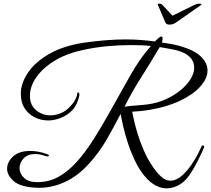

<svg xmlns="http://www.w3.org/2000/svg" viewBox="-20 -990 1157 1052"><path d="M894 42Q866 42 838.5 29Q811 16 787 -9Q752 -45 726.5 -95.5Q701 -146 683 -199.5Q665 -253 655 -297.5Q645 -342 641 -366Q604 -295 564.5 -225.5Q525 -156 464 -89Q406 -26 337 6.5Q268 39 194 39Q171 39 147 36Q81 28 50 -2Q19 -32 19 -66Q19 -103 52 -133Q85 -163 146 -163Q166 -163 189 -159Q212 -155 237 -146Q248 -142 248 -137Q248 -133 240 -133Q235 -133 232 -134Q199 -146 173 -146Q131 -146 109 -121.5Q87 -97 87 -68Q87 -40 111 -16Q135 8 185 8Q248 8 301 -21.5Q354 -51 400 -102.5Q446 -154 488 -219.5Q530 -285 570 -356Q637 -475 691.5 -572.5Q746 -670 807 -738Q780 -741 752 -742Q724 -743 695 -743Q632 -743 564.5 -736.5Q497 -730 434 -716Q349 -698 288 -662.5Q227 -627 191.5 -583.5Q156 -540 147 -496Q144 -480 144 -465Q144 -414 178 -386Q212 -358 256 -358Q284 -358 312.5 -369.5Q341 -381 364 -406Q383 -426 392 -443.5Q401 -461 402 -470Q403 -484 408 -484Q411 -484 413.5 -479Q416 -474 415 -469Q411 -446 401 -424Q391 -402 377 -387Q349 -358 313 -344Q277 -330 244 -330Q205 -330 170.5 -347Q136 -364 115 -396.5Q94 -429 94 -477Q94 -533 133 -591.5Q172 -650 250.5 -695Q329 -740 446 -757Q505 -765 560.5 -769.5Q616 -774 668 -774Q710 -774 750 -771Q790 -768 829 -763Q855 -790 864 -790Q871 -790 871 -779Q871 -775 870 -769Q869 -763 867 -757Q894 -753 919.5 -748.5Q945 -744 965 -738Q1044 -716 1080.5 -680.5Q1117 -645 1117 -604Q1117 -560 1077.5 -516Q1038 -472 966.5 -438Q895 -404 799 -388Q768 -383 744.5 -381Q721 -379 704 -378Q706 -368 713 -336Q720 -304 733 -260.5Q746 -217 766.5 -169Q787 -121 816 -78Q839 -44 863 -22Q887 0 914 0Q931 0 949.5 -9Q968 -18 988 -38Q1012 -62 1032 -92Q1052 -122 1066 -149.5Q1080 -177 1087 -193Q1093 -193 1096 -192Q1099 -191 1099 -184Q1095 -174 1085 -152.5Q1075 -131 1061.5 -104.5Q1048 -78 1032 -52Q1016 -26 1000 -8Q977 17 948.5 29.5Q920 42 894 42ZM662 -405Q691 -410 724 -412Q757 -414 789 -418Q841 -425 887 -445.5Q933 -466 968.5 -495Q1004 -524 1024 -556.5Q1044 -589 1044 -619Q1044 -687 953 -713Q935 -718 906.5 -723Q878 -728 855 -732Q807 -650 756.5 -571Q706 -492 662 -405ZM908 -855Q891 -855 885 -869L849 -954Q848 -956 846 -960.5Q844 -965 844 -966Q844 -970 852 -970Q863 -970 870 -963L925 -904L1043 -962Q1059 -970 1073 -970Q1084 -970 1084 -966Q1084 -965 1080.5 -962.5Q1077 -960 1075 -958L942 -865Q927 -855 908 -855Z"/></svg>

Font: Great Vibes
Style: Regular
Weight: 400
Designer: Robert E. Leuschke, Viktoriya Grabowska, Viviana Monsalve, Eben Sorkin
Foundry: Robert E. Leuschke
Version: Version 1.103; ttfautohint (v1.8.4.7-5d5b)